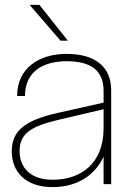

<svg xmlns="http://www.w3.org/2000/svg" viewBox="-20 -752 518 784"><path d="M403 0H434V-384C434 -476 372 -532 252 -532C142 -532 50 -476 50 -360H82C82 -464 162 -502 252 -502C352 -502 403 -464 403 -380V-333L216 -291C82 -261 28 -218 28 -134C28 -51 84 12 194 12C284 12 362 -26 403 -112ZM60 -135C60 -209 110 -237 220 -263L403 -306V-228C403 -86 312 -18 195 -18C104 -18 60 -68 60 -135ZM101 -732 227 -586H257L141 -732Z"/></svg>

Font: Aspekta 100
Style: Regular
Weight: 100
Designer: Ivo Dolenc
Version: Version 2.000